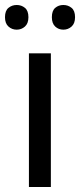

<svg xmlns="http://www.w3.org/2000/svg" viewBox="-31 -750 321 770"><path d="M173 0H85V-536H173ZM-11 -681Q-11 -707 3 -718.5Q17 -730 36 -730Q55 -730 69 -718.5Q83 -707 83 -681Q83 -656 69 -643.5Q55 -631 36 -631Q17 -631 3 -643.5Q-11 -656 -11 -681ZM177 -681Q177 -707 190.5 -718.5Q204 -730 223 -730Q242 -730 256 -718.5Q270 -707 270 -681Q270 -656 256 -643.5Q242 -631 223 -631Q204 -631 190.5 -643.5Q177 -656 177 -681Z"/></svg>

Font: Noto Sans Khmer
Style: Regular
Weight: 400
Designer: Danh Hong and the Monotype Design Team
Foundry: Monotype Imaging Inc.
Version: Version 2.003